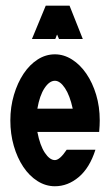

<svg xmlns="http://www.w3.org/2000/svg" viewBox="-20 -643 387 668"><path d="M171 -454Q202 -454 230.5 -436Q259 -418 280.5 -386.5Q302 -355 314.5 -313.5Q327 -272 327 -224Q327 -215 326.5 -205.5Q326 -196 325 -184H110Q119 -137 136 -111.5Q153 -86 171 -86Q188 -86 212 -122H312Q292 -59 254 -27Q216 5 171 5Q139 5 110.5 -13Q82 -31 61 -62.5Q40 -94 28 -135.5Q16 -177 16 -224Q16 -271 28.5 -313Q41 -355 62 -386.5Q83 -418 111 -436Q139 -454 171 -454ZM233 -265Q223 -311 206 -336.5Q189 -362 171 -362Q152 -362 135 -336.5Q118 -311 110 -265ZM222 -623.2 268.1 -507.2H185.3L178.7 -522.7Q176.8 -519.6 175.4 -515Q174 -510.3 172.1 -507.2H91.1L139.1 -623.2Z"/></svg>

Font: Fundamental  Brigade Condensed
Style: Regular
Weight: 400
Width: 3
Designer: Peter Wiegel, original typeface by Carl Albert Fahrenwaldt 1901
Foundry: Peter Wiegel
Version: Version 0.000 2012 initial release